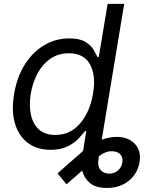

<svg xmlns="http://www.w3.org/2000/svg" viewBox="-20 -747 759 972"><path d="M495 -39.8Q534.4 -54 571 -54Q629.3 -54 662.8 -18.6Q696.4 16.7 686.1 75.3Q676.1 132.8 631.6 168.7Q587 204.5 521.3 204.5Q463.8 204.5 434.3 178.8Q404.8 153.1 396.3 116.5L316.8 186.1L271.3 130.7L400.6 17L416.9 -83.8H411.2Q399.1 -68.9 378.4 -46.3Q357.6 -23.8 323.2 -6.2Q288.7 11.4 236.2 11.4Q168 11.4 121.4 -23.3Q74.9 -57.9 55.9 -121.3Q36.9 -184.7 51.5 -271.3Q65.7 -357.2 105.6 -420.5Q145.6 -483.7 203.7 -518.1Q261.7 -552.6 330.6 -552.6Q383.9 -552.6 412.3 -535Q440.7 -517.4 453.5 -495.2Q466.3 -473 473 -458.8H480.1L524.9 -727.3H608.7ZM451 -272.7Q466.6 -364.3 435.9 -420.8Q405.2 -477.3 328.5 -477.3Q275.2 -477.3 235.6 -450.1Q196 -422.9 170.8 -376.6Q145.6 -330.3 135.7 -272.7Q126.4 -214.5 136.4 -167.1Q146.3 -119.7 176.8 -91.8Q207.4 -63.9 259.9 -63.9Q335.6 -63.9 385.5 -122Q435.4 -180 451 -272.7ZM481.2 43.3 478.7 58.2Q472.3 94.5 489.2 113.3Q506 132.1 532.7 132.1Q558.2 132.1 577.1 115.9Q595.9 99.8 599.4 75.3Q603 52.9 592.3 38.2Q581.7 23.4 559.7 19.9Q538 16 518.1 23.1Q498.2 30.2 481.2 43.3Z"/></svg>

Font: Inter UI
Style: Italic
Weight: 400
Italic angle: -9.39999°
Designer: Rasmus Andersson
Foundry: rsms
Version: 3.2;8d6f07862